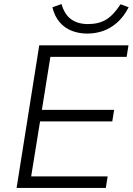

<svg xmlns="http://www.w3.org/2000/svg" viewBox="-20 -929 656 949"><path d="M62 0 174 -705H615L606 -648H229L187 -386H544L535 -329H178L134 -57H512L503 0ZM411 -763Q371 -763 335.5 -776.5Q300 -790 275 -819Q250 -848 239 -893L284 -909Q299 -857 332 -833.5Q365 -810 415 -810Q467 -810 503.5 -831.5Q540 -853 576 -908L616 -893Q591 -845 558 -816.5Q525 -788 488 -775.5Q451 -763 411 -763Z"/></svg>

Font: Nunito Sans 10pt Light
Style: Italic
Weight: 300
Italic angle: -9°
Designer: Vernon Adams
Foundry: Vernon Adams
Version: Version 3.101;gftools[0.9.27]